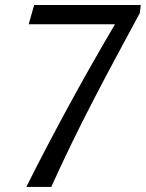

<svg xmlns="http://www.w3.org/2000/svg" viewBox="-20 -735 574 755"><path d="M92.8 -639.6 114.3 -715.3H533.7L529.8 -683.6Q480 -591.8 433.6 -505.1Q387.2 -418.5 343.8 -334.5Q300.3 -250.5 260 -167.5Q219.7 -84.5 181.6 0H83.5Q126 -85 168.5 -165.8Q210.9 -246.6 253.9 -325.4Q296.9 -404.3 341.1 -482.2Q385.3 -560.1 432.1 -639.6Z"/></svg>

Font: Proza Libre
Style: Italic
Weight: 400
Designer: Jasper de Waard
Foundry: Jasper de Waard
Version: Version 1.000; ttfautohint (v1.4.1.8-43bc)